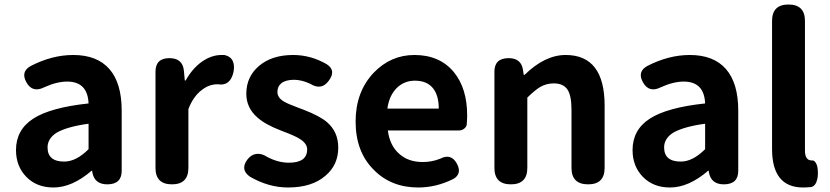

<svg xmlns="http://www.w3.org/2000/svg" viewBox="-20 -818 3682 852"><path d="M217 14Q143 14 97 -33Q51 -80 51 -152Q51 -242 127.5 -291.5Q204 -341 373 -359Q369 -456 278 -456Q232 -456 177 -431Q124 -404 97 -453Q71 -500 116 -525Q211 -574 305 -574Q411 -574 465.5 -511.5Q520 -449 520 -327V-163V-60Q520 0 456 0Q400 0 390 -52L389 -60H386Q300 14 217 14ZM265 -101Q318 -101 373 -156V-269Q278 -256 231 -229Q191 -203 191 -164Q191 -101 265 -101Z M743 0Q670 0 670 -73V-280V-500Q670 -560 732 -560Q790 -560 796 -505L800 -461H804Q834 -515 877 -545Q919 -574 963 -574Q970 -574 976 -574Q1003 -568 1013 -547Q1022 -527 1016 -498Q1002 -435 947 -444Q946 -444 945 -444Q908 -444 876 -419Q838 -391 816 -334V-73Q816 0 743 0Z M1258 14Q1172 14 1089 -34Q1045 -65 1077 -109Q1094 -132 1117.5 -135Q1141 -138 1165 -122Q1214 -96 1262 -96Q1343 -96 1343 -155Q1343 -181 1311 -201Q1292 -214 1239 -234Q1230 -237 1226 -239Q1158 -265 1123 -296Q1073 -339 1073 -402Q1073 -478 1130 -526Q1187 -574 1281 -574Q1359 -574 1430 -533Q1473 -505 1439 -460Q1407 -415 1357 -446Q1318 -464 1285 -464Q1249 -464 1229 -449Q1211 -435 1211 -410Q1211 -385 1239 -368Q1257 -357 1306 -339Q1319 -334 1325 -332Q1398 -304 1431 -276Q1481 -233 1481 -163Q1481 -86 1424 -38Q1364 14 1258 14Z M1836 14Q1716 14 1639 -64Q1558 -144 1558 -279Q1558 -410 1638 -495Q1714 -574 1819 -574Q1931 -574 1994 -498Q2053 -426 2053 -306Q2053 -288 2051 -264Q2049 -254 2039 -246.5Q2029 -239 2016 -239H1873H1701Q1710 -171 1752 -135Q1792 -99 1856 -99Q1897 -99 1934 -114Q1982 -139 2008 -91Q2031 -47 1992 -24Q1916 14 1836 14ZM1699 -336H1813H1927Q1927 -395 1901 -427Q1874 -460 1821 -460Q1775 -460 1742 -429Q1707 -395 1699 -336Z M2247 0Q2174 0 2174 -73V-280V-500Q2174 -560 2237 -560Q2294 -560 2301 -506L2304 -486H2308Q2398 -574 2490 -574Q2663 -574 2663 -349V-73Q2663 0 2590 0Q2516 0 2516 -73V-331Q2516 -395 2497.5 -421.5Q2479 -448 2437 -448Q2405 -448 2377 -432Q2355 -419 2320 -385V-73Q2320 0 2247 0Z M2953 14Q2879 14 2833 -33Q2787 -80 2787 -152Q2787 -242 2863.5 -291.5Q2940 -341 3109 -359Q3105 -456 3014 -456Q2968 -456 2913 -431Q2860 -404 2833 -453Q2807 -500 2852 -525Q2947 -574 3041 -574Q3147 -574 3201.5 -511.5Q3256 -449 3256 -327V-163V-60Q3256 0 3192 0Q3136 0 3126 -52L3125 -60H3122Q3036 14 2953 14ZM3001 -101Q3054 -101 3109 -156V-269Q3014 -256 2967 -229Q2927 -203 2927 -164Q2927 -101 3001 -101Z M3544 14Q3406 14 3406 -157V-725Q3406 -798 3479 -798Q3552 -798 3552 -725V-474V-150Q3552 -106 3582 -106Q3583 -106 3584 -106Q3592 -107 3599 -97Q3605 -88 3607 -78Q3612 -49 3607 -24Q3600 7 3580 12Q3558 14 3544 14Z"/></svg>

Font: GenSenRounded TW B
Style: Regular
Weight: 700
Version: Version 1.501;PS 1;hotconv 16.6.51;makeotf.lib2.5.65220